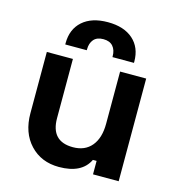

<svg xmlns="http://www.w3.org/2000/svg" viewBox="-106 -796 828 896"><g transform="rotate(15 308.0 -348.0)"><path d="M259 8Q173 8 119.5 -49Q66 -106 66 -200V-496H192V-210Q192 -98 298 -98Q356 -98 388 -136.5Q420 -175 420 -244V-496H546V0H422V-65H404Q369 8 259 8ZM244 -552H140V-558Q140 -626 184 -665Q228 -704 306 -704Q384 -704 428 -665Q472 -626 472 -558V-552H368V-556Q368 -586 352.5 -604Q337 -622 306 -622Q275 -622 259.5 -604Q244 -586 244 -556Z"/></g></svg>

Font: Rootstock Sans Headline
Style: Bold
Weight: 700
Designer: Florian Karsten
Foundry: Florian Karsten
Version: Version 2.000;FEAKit 1.0